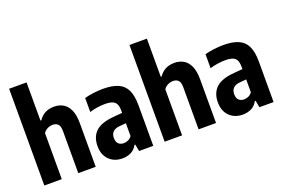

<svg xmlns="http://www.w3.org/2000/svg" viewBox="-105 -1153 2220 1507"><g transform="rotate(-20 1005.0 -399.0)"><path d="M48.8 0V-808H194.5V-489.2H201.7Q223.2 -521 255.1 -538.4Q286.9 -555.7 332.1 -555.7Q371.8 -555.7 405 -537.5Q438.2 -519.2 458.1 -477Q478 -434.9 478 -363.2V0H332.4V-351.2Q332.4 -393.9 315.9 -409.7Q299.4 -425.5 272.4 -425.5Q259.7 -425.5 245.2 -421.4Q230.7 -417.3 217.3 -408.3Q203.8 -399.3 194.5 -385V0Z M699.3 10.1Q631.7 10.1 589.2 -32.2Q546.7 -74.5 546.7 -147Q546.7 -225.2 594.1 -269.1Q641.4 -313 748.7 -321L836.1 -328.6L855.9 -243.6L765.2 -236Q726.9 -233.1 708 -214.6Q689.1 -196.2 689.1 -163.7Q689.1 -130.7 705.5 -114.7Q722 -98.7 750 -98.7Q766.6 -98.7 784.5 -106.1Q802.4 -113.4 817.4 -132.8V-345.7Q817.4 -380.8 807.2 -401Q797.1 -421.3 774.2 -429.9Q751.2 -438.5 713.1 -438.5Q685 -438.5 651.1 -433.7Q617.2 -428.9 585 -419V-535.8Q619.4 -545.3 661.4 -550.5Q703.4 -555.7 740.8 -555.7Q815.7 -555.7 864.1 -535.2Q912.4 -514.7 935.6 -467.2Q958.8 -419.7 958.8 -339.1V0H840.4L829.6 -57.5H822.8Q803.6 -21.6 771.4 -5.7Q739.1 10.1 699.3 10.1Z M1053.8 0V-808H1199.5V-489.2H1206.7Q1228.2 -521 1260.1 -538.4Q1291.9 -555.7 1337.1 -555.7Q1376.8 -555.7 1410 -537.5Q1443.2 -519.2 1463.1 -477Q1483 -434.9 1483 -363.2V0H1337.4V-351.2Q1337.4 -393.9 1320.9 -409.7Q1304.4 -425.5 1277.4 -425.5Q1264.7 -425.5 1250.2 -421.4Q1235.7 -417.3 1222.3 -408.3Q1208.8 -399.3 1199.5 -385V0Z M1704.3 10.1Q1636.7 10.1 1594.2 -32.2Q1551.7 -74.5 1551.7 -147Q1551.7 -225.2 1599.1 -269.1Q1646.4 -313 1753.7 -321L1841.1 -328.6L1860.9 -243.6L1770.2 -236Q1731.9 -233.1 1713 -214.6Q1694.1 -196.2 1694.1 -163.7Q1694.1 -130.7 1710.5 -114.7Q1727 -98.7 1755 -98.7Q1771.6 -98.7 1789.5 -106.1Q1807.4 -113.4 1822.4 -132.8V-345.7Q1822.4 -380.8 1812.2 -401Q1802.1 -421.3 1779.2 -429.9Q1756.2 -438.5 1718.1 -438.5Q1690 -438.5 1656.1 -433.7Q1622.2 -428.9 1590 -419V-535.8Q1624.4 -545.3 1666.4 -550.5Q1708.4 -555.7 1745.8 -555.7Q1820.7 -555.7 1869.1 -535.2Q1917.4 -514.7 1940.6 -467.2Q1963.8 -419.7 1963.8 -339.1V0H1845.4L1834.6 -57.5H1827.8Q1808.6 -21.6 1776.4 -5.7Q1744.1 10.1 1704.3 10.1Z"/></g></svg>

Font: Encode Sans Condensed Thin
Style: Regular
Weight: 100
Width: 3
Designer: Multiple Designers
Foundry: Impallari Type
Version: Version 3.002